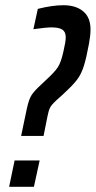

<svg xmlns="http://www.w3.org/2000/svg" viewBox="-20 -716 367 736"><path d="M137 -391 155 -408Q189 -439 201.5 -458Q214 -477 223 -518Q232 -556 232 -573Q232 -594 219 -602.5Q206 -611 177 -611Q157 -611 108 -604L125 -682Q181 -696 223 -696Q271 -696 299 -672.5Q327 -649 327 -603Q327 -580 321 -548Q311 -494 302 -465Q293 -436 280 -417Q267 -398 243 -375L220 -353Q214 -348 195.5 -331Q177 -314 171.5 -302.5Q166 -291 162 -270L147 -195H61L83 -300Q91 -337 102 -353Q113 -369 137 -391ZM15 0 36 -101H132L110 0Z"/></svg>

Font: Saira Ultra Condensed SemiBold
Style: Italic
Weight: 600
Width: 1
Italic angle: -12°
Designer: Hector Gatti with collaboration of the Omnibus-Type team
Foundry: Omnibus-Type
Version: Version 1.001; ttfautohint (v1.8)